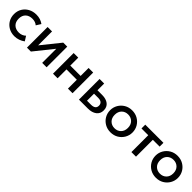

<svg xmlns="http://www.w3.org/2000/svg" viewBox="372 -1875 3255 3255"><g transform="rotate(45 1999.0 -247.5)"><path d="M303.5 15Q225.5 15 164.5 -19.2Q103.5 -53.5 68.8 -112.8Q34 -172 34 -247.5Q34 -323.5 70 -382.8Q106 -442 168.5 -476Q231 -510 311 -510Q410.5 -510 482.5 -456L429.5 -372Q406.5 -392.5 376.5 -402.5Q346.5 -412.5 313.5 -412.5Q235.5 -412.5 190.2 -369.2Q145 -326 145 -248Q145 -170.5 190.2 -126.5Q235.5 -82.5 313.5 -82.5Q350.5 -82.5 383.2 -96Q416 -109.5 438.5 -132.5L491 -49Q451 -19 402.8 -2Q354.5 15 303.5 15Z M592 0V-495H698.5V-161L967 -495H1063V0H957V-338L686 0Z M1216.5 0V-495H1326.5V-304H1574.5V-495H1684.5V0H1574.5V-213H1326.5V0Z M1838 0V-495H1948V-334.5H2059.5Q2155 -334.5 2210.2 -291.5Q2265.5 -248.5 2265.5 -167Q2265.5 -88 2207.2 -44Q2149 0 2053 0ZM1948 -83.5H2042.5Q2151.5 -83.5 2151.5 -167Q2151.5 -208 2126 -230Q2100.5 -252 2051 -252H1948Z M2606.5 15Q2529 15 2468.2 -20.8Q2407.5 -56.5 2373 -116.2Q2338.5 -176 2338.5 -247.5Q2338.5 -318 2373 -377.8Q2407.5 -437.5 2468.2 -473.8Q2529 -510 2606.5 -510Q2684.5 -510 2745.2 -474.2Q2806 -438.5 2840.5 -378.8Q2875 -319 2875 -247.5Q2875 -177 2840.5 -117.2Q2806 -57.5 2745.5 -21.2Q2685 15 2606.5 15ZM2606.5 -82.5Q2675.5 -82.5 2720.2 -127Q2765 -171.5 2765 -247.5Q2765 -323.5 2720.2 -368Q2675.5 -412.5 2606.5 -412.5Q2537.5 -412.5 2493 -368Q2448.5 -323.5 2448.5 -247.5Q2448.5 -171.5 2493.2 -127Q2538 -82.5 2606.5 -82.5Z M3096 0V-404H2933.5V-495H3369V-404H3206V0Z M3695.5 15Q3618 15 3557.2 -20.8Q3496.5 -56.5 3462 -116.2Q3427.5 -176 3427.5 -247.5Q3427.5 -318 3462 -377.8Q3496.5 -437.5 3557.2 -473.8Q3618 -510 3695.5 -510Q3773.5 -510 3834.2 -474.2Q3895 -438.5 3929.5 -378.8Q3964 -319 3964 -247.5Q3964 -177 3929.5 -117.2Q3895 -57.5 3834.5 -21.2Q3774 15 3695.5 15ZM3695.5 -82.5Q3764.5 -82.5 3809.2 -127Q3854 -171.5 3854 -247.5Q3854 -323.5 3809.2 -368Q3764.5 -412.5 3695.5 -412.5Q3626.5 -412.5 3582 -368Q3537.5 -323.5 3537.5 -247.5Q3537.5 -171.5 3582.2 -127Q3627 -82.5 3695.5 -82.5Z"/></g></svg>

Font: Geologica
Style: Regular
Weight: 400
Designer: Sindre Bremnes, Frode Helland
Foundry: Monokrom Skriftforlag AS
Version: Version 1.010; ttfautohint (v1.8.4.7-5d5b);gftools[0.9.28]